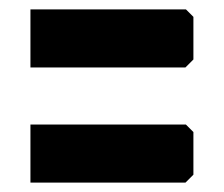

<svg xmlns="http://www.w3.org/2000/svg" viewBox="-20 -576 478 410"><path d="M45 -432V-556H377L393 -540V-449L376 -432ZM45 -186V-310H377L393 -294V-203L376 -186Z"/></svg>

Font: Chau Philomene One
Style: Regular
Weight: 400
Designer: Vicente Lamonaca
Foundry: TipoType
Version: Version 1.002